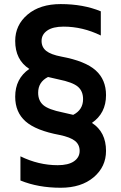

<svg xmlns="http://www.w3.org/2000/svg" viewBox="-20 -760 588 931"><path d="M274.4 150.4Q165 150.4 79.1 115.2V-2Q167 41 259.8 41Q311.5 41 338.9 22Q366.2 2.9 366.2 -28.3Q366.2 -58.6 343.8 -76.7Q321.3 -94.7 269.5 -105.5Q154.3 -127 104 -171.4Q53.7 -215.8 53.7 -291Q53.7 -378.9 122.1 -425.8Q53.7 -469.7 53.7 -561.5Q53.7 -638.7 113.8 -689.5Q173.8 -740.2 274.4 -740.2Q383.8 -740.2 468.8 -705.1V-587.9Q380.9 -630.9 288.1 -630.9Q236.3 -630.9 209 -611.8Q181.6 -592.8 181.6 -561.5Q181.6 -531.2 204.1 -513.2Q226.6 -495.1 278.3 -485.4Q393.6 -463.9 443.8 -418.9Q494.1 -374 494.1 -298.8Q494.1 -210.9 425.8 -164.1Q494.1 -120.1 494.1 -28.3Q494.1 48.8 434.1 99.6Q374 150.4 274.4 150.4ZM212.9 -386.7Q165 -362.3 165 -310.5Q165 -271.5 190.4 -250Q215.8 -228.5 284.2 -214.8Q320.3 -207 335 -203.1Q382.8 -227.5 382.8 -279.3Q382.8 -318.4 357.4 -339.8Q332 -361.3 263.7 -375Q227.5 -382.8 212.9 -386.7Z"/></svg>

Font: Mgen+ 1c bold
Style: Bold
Weight: 700
Designer: [Source Han Sans]
Ryoko NISHIZUKA  (kana & ideographs); Paul D. Hunt (Latin, Greek & Cyrillic); Wenlong ZHANG  (bopomofo
Version: Version 1.059.20150602